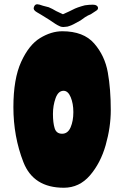

<svg xmlns="http://www.w3.org/2000/svg" viewBox="-20 -861 584 903"><path d="M43 -357Q43 -490 79.5 -570Q116 -650 168.5 -682Q221 -714 273 -714Q373 -714 423 -656.5Q473 -599 487 -520.5Q501 -442 501 -343Q501 -263 477 -178.5Q453 -94 403 -36Q353 22 280 22Q137 22 90 -98.5Q43 -219 43 -357ZM325 -334Q325 -374 312.5 -404Q300 -434 279 -434Q254 -434 241.5 -399.5Q229 -365 229 -325Q229 -284 237 -258Q245 -232 272 -232Q299 -232 312 -262Q325 -292 325 -334ZM240 -749Q211 -769 194 -779L173 -792Q172 -793 153.5 -803.5Q135 -814 139 -826Q143 -841 155 -841Q163 -841 182 -834L209 -827Q226 -820 244 -809L276 -794Q310 -809 321 -815Q332 -821 346 -826Q360 -831 379 -836Q399 -839 417 -839Q428 -839 434.5 -834.5Q441 -830 441 -823Q441 -816 433 -811L407 -794Q404 -793 393.5 -788Q383 -783 359 -765Q319 -742 307 -739Q298 -735 289 -735Q285 -734 278 -734Q270 -734 263.5 -736.5Q257 -739 251 -742.5Q245 -746 240 -749Z"/></svg>

Font: Barriecito
Style: Regular
Weight: 400
Designer: Pablo Cosgaya & Sergio Jiménez
Foundry: Pablo Cosgaya & Sergio Jiménez
Version: Version 1.001